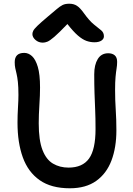

<svg xmlns="http://www.w3.org/2000/svg" viewBox="-20 -998 713 1031"><path d="M355 13Q255 13 193 -30.5Q131 -74 102.5 -153Q74 -232 74 -339Q74 -380 76.5 -420Q79 -460 79 -488Q79 -531 76 -558Q73 -585 69 -601.5Q65 -618 62 -632Q59 -646 59 -664Q59 -714 110 -714Q133 -714 152 -696.5Q171 -679 183 -639Q195 -599 195 -528Q195 -487 191.5 -434Q188 -381 188 -336Q188 -245 208 -193Q228 -141 264.5 -119.5Q301 -98 348 -98Q423 -98 458 -146.5Q493 -195 493 -305Q493 -364 491 -409Q489 -454 487.5 -498.5Q486 -543 486 -599Q486 -650 505 -681Q524 -712 561 -712Q583 -712 596 -701Q609 -690 609 -666Q609 -648 606 -630Q603 -612 600.5 -585Q598 -558 598 -515Q598 -461 601.5 -408.5Q605 -356 605 -298Q605 -206 578.5 -136Q552 -66 496.5 -26.5Q441 13 355 13ZM210 -769Q187 -769 170.5 -783.5Q154 -798 154 -815Q154 -823 158.5 -832.5Q163 -842 181 -859.5Q199 -877 237 -909Q267 -934 284.5 -949Q302 -964 316 -971Q330 -978 352 -978Q376 -978 393 -967Q410 -956 430 -928Q460 -886 484.5 -866.5Q509 -847 523.5 -835Q538 -823 538 -803Q538 -789 524.5 -780Q511 -771 487 -771Q465 -771 444 -778.5Q423 -786 398.5 -807Q374 -828 342 -869Q296 -821 271.5 -800Q247 -779 234 -774Q221 -769 210 -769Z"/></svg>

Font: Shantell Sans Normal
Style: Regular
Weight: 500
Designer: Stephen Nixon, Anya Danilova, Shantell Martin
Foundry: Arrow Type
Version: Version 1.009;[a7da0bfa3]